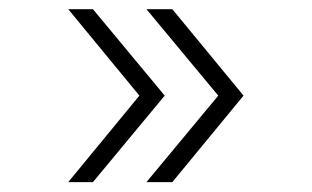

<svg xmlns="http://www.w3.org/2000/svg" viewBox="-20 -482 664 408"><path d="M125 -95 276.2 -278.8 125 -462.5H177.5L330 -278.8L177.5 -95ZM291.2 -95 443.8 -278.8 291.2 -462.5H346.2L497.5 -278.8L346.2 -95Z"/></svg>

Font: Now Light
Style: Regular
Weight: 300
Designer: Alfredo Marco Pradil
Foundry: Alfredo Marco Pradil
Version: Version 1.002;PS 001.002;hotconv 1.0.88;makeotf.lib2.5.64775